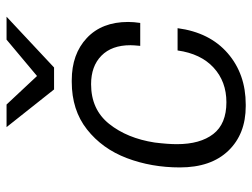

<svg xmlns="http://www.w3.org/2000/svg" viewBox="-112 -648 770 586"><g transform="rotate(-90 273.0 -355.0)"><path d="M499 -349Q499 -332 496 -312H426Q428 -332 428 -342Q428 -399 396 -430.5Q364 -462 309 -462Q232 -462 188 -407Q144 -352 131 -268Q126 -228 126 -200Q126 -129 157 -89Q188 -49 254 -49Q317 -49 359.5 -88Q402 -127 412 -198H480Q467 -100 403.5 -45Q340 10 247 10H242Q157 10 106 -43Q55 -96 55 -191Q55 -278 83.5 -353Q112 -428 171 -474.5Q230 -521 316 -521H321Q401 -521 450 -475Q499 -429 499 -349ZM334 -627 445 -720H515L360 -575H293L178 -720H247Z"/></g></svg>

Font: Chivo Light Italic
Style: Regular
Weight: 300
Italic angle: -8.05°
Designer: Hector Gatti
Foundry: Omnibus-Type
Version: Version 1.007